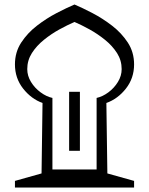

<svg xmlns="http://www.w3.org/2000/svg" viewBox="-20 -833 662 853"><path d="M46.4 0V-29.3L164.6 -62.5L168.9 -375.5Q118.7 -393.6 82.5 -439.7Q46.4 -485.8 46.4 -546.9Q46.4 -601.1 74.2 -643.8Q102.1 -686.5 144.3 -719Q186.5 -751.5 231.4 -774.9Q276.4 -798.3 311 -813Q345.7 -798.3 390.6 -774.9Q435.5 -751.5 477.8 -719Q520 -686.5 547.9 -643.8Q575.7 -601.1 575.7 -546.9Q575.7 -485.8 539.6 -439.7Q503.4 -393.6 452.6 -375.5L457 -62.5L575.7 -29.3V0ZM409.2 -80.1V-397.9Q436 -403.8 461.7 -422.9Q487.3 -441.9 503.9 -469Q520.5 -496.1 520.5 -525.9Q520.5 -564.9 499.8 -597.4Q479 -629.9 446.3 -656.2Q413.6 -682.6 377.7 -702.4Q341.8 -722.2 311 -735.4Q280.3 -722.2 244.1 -702.4Q208 -682.6 175.3 -656.2Q142.6 -629.9 121.8 -597.4Q101.1 -564.9 101.1 -525.9Q101.1 -496.1 117.7 -469Q134.3 -441.9 160.2 -422.9Q186 -403.8 212.9 -397.9V-80.1ZM287.1 -425.3H335V-163.1H287.1Z"/></svg>

Font: Pinar-DS3-FD Bold
Style: Regular
Weight: 700
Designer: Amin Abedi
Version: Version 3.000